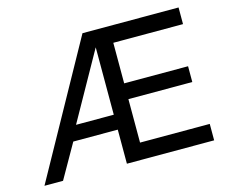

<svg xmlns="http://www.w3.org/2000/svg" viewBox="-93 -779 1080 908"><g transform="rotate(-15 446.5 -325.0)"><path d="M849.4 -650.5H379L18.6 0H109.5L204.4 -166.8H422.2V0H849.4V-80.4H508.1V-293.1H820.9V-370.4H508.1V-569H849.4ZM237.4 -239.9 422.2 -569.8V-239.9Z"/></g></svg>

Font: Overused Grotesk Light
Style: Regular
Weight: 300
Designer: RandomMaerks
Version: Version 0.005